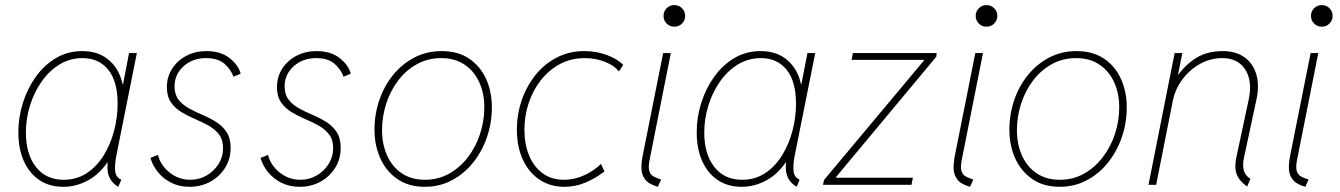

<svg xmlns="http://www.w3.org/2000/svg" viewBox="-20 -718 5207 746"><path d="M225.6 7.8Q171.4 7.8 132.3 -18.8Q93.3 -45.4 72.3 -93Q51.3 -140.6 51.3 -204.1Q51.3 -262.7 69.1 -318.8Q86.9 -375 119.6 -420.4Q152.3 -465.8 198 -492.7Q243.7 -519.5 299.3 -519.5Q365.7 -519.5 407.2 -481Q448.7 -442.4 458 -380.9L442.4 -391.6H472.7L456.1 -380.9L481.4 -511.7H511.7L431.6 -111.3Q425.3 -77.6 427.5 -53.7Q429.7 -29.8 451.2 -19.5L439.5 7.8Q420.9 -3.4 410.9 -18.6Q400.9 -33.7 398.4 -52.7Q396 -71.8 399.4 -94.7L400.4 -86.9H394.5L404.3 -97.7Q370.6 -44.4 324 -18.3Q277.3 7.8 225.6 7.8ZM227.5 -19.5Q278.3 -19.5 317.4 -45.4Q356.4 -71.3 383.1 -114.5Q409.7 -157.7 423.3 -210Q437 -262.2 437 -314.5Q437 -402.3 400.4 -447.3Q363.8 -492.2 300.8 -492.2Q251.5 -492.2 210.9 -467.3Q170.4 -442.4 141.4 -400.6Q112.3 -358.9 96.4 -307.6Q80.6 -256.3 80.6 -203.1Q80.6 -119.1 119.6 -69.3Q158.7 -19.5 227.5 -19.5Z M716.8 7.8Q677.2 7.8 646.2 -7.6Q615.2 -22.9 594.2 -48.6Q573.2 -74.2 564.5 -104.5L593.8 -116.2Q603.5 -76.2 638.7 -47.9Q673.8 -19.5 719.2 -19.5Q753.4 -19.5 782.5 -36.1Q811.5 -52.7 829.1 -80.8Q846.7 -108.9 846.7 -142.6Q846.7 -175.3 830.8 -195.8Q814.9 -216.3 790.3 -230Q765.6 -243.7 737.5 -255.6Q709.5 -267.6 684.8 -282.5Q660.2 -297.4 644.3 -320.3Q628.4 -343.3 628.4 -379.4Q628.4 -419.9 649.2 -451.7Q669.9 -483.4 704.6 -501.5Q739.3 -519.5 781.7 -519.5Q838.4 -519.5 872.8 -491.7Q907.2 -463.9 915 -431.6L887.2 -419.9Q877 -448.7 851.6 -470.5Q826.2 -492.2 781.2 -492.2Q728 -492.2 693.1 -460.4Q658.2 -428.7 658.2 -382.3Q658.2 -350.6 673.8 -330.6Q689.5 -310.5 714.4 -296.9Q739.3 -283.2 767.1 -271.5Q794.9 -259.8 819.8 -244.1Q844.7 -228.5 860.4 -204.8Q876 -181.2 876 -143.1Q876 -100.1 854.5 -65.9Q833 -31.7 797.1 -12Q761.2 7.8 716.8 7.8Z M1144.5 7.8Q1105 7.8 1074 -7.6Q1043 -22.9 1022 -48.6Q1001 -74.2 992.2 -104.5L1021.5 -116.2Q1031.2 -76.2 1066.4 -47.9Q1101.6 -19.5 1147 -19.5Q1181.2 -19.5 1210.2 -36.1Q1239.3 -52.7 1256.8 -80.8Q1274.4 -108.9 1274.4 -142.6Q1274.4 -175.3 1258.5 -195.8Q1242.7 -216.3 1218 -230Q1193.4 -243.7 1165.3 -255.6Q1137.2 -267.6 1112.5 -282.5Q1087.9 -297.4 1072 -320.3Q1056.2 -343.3 1056.2 -379.4Q1056.2 -419.9 1076.9 -451.7Q1097.7 -483.4 1132.3 -501.5Q1167 -519.5 1209.5 -519.5Q1266.1 -519.5 1300.5 -491.7Q1335 -463.9 1342.8 -431.6L1314.9 -419.9Q1304.7 -448.7 1279.3 -470.5Q1253.9 -492.2 1209 -492.2Q1155.8 -492.2 1120.8 -460.4Q1085.9 -428.7 1085.9 -382.3Q1085.9 -350.6 1101.6 -330.6Q1117.2 -310.5 1142.1 -296.9Q1167 -283.2 1194.8 -271.5Q1222.7 -259.8 1247.6 -244.1Q1272.5 -228.5 1288.1 -204.8Q1303.7 -181.2 1303.7 -143.1Q1303.7 -100.1 1282.2 -65.9Q1260.7 -31.7 1224.9 -12Q1189 7.8 1144.5 7.8Z M1630.4 7.8Q1567.9 7.8 1524.2 -22.2Q1480.5 -52.2 1457.8 -102.5Q1435.1 -152.8 1435.1 -214.4Q1435.1 -274.4 1453.9 -329.3Q1472.7 -384.3 1507.6 -427Q1542.5 -469.7 1590.3 -494.6Q1638.2 -519.5 1695.8 -519.5Q1759.3 -519.5 1802.7 -490.2Q1846.2 -460.9 1868.7 -411.4Q1891.1 -361.8 1891.1 -300.8Q1891.1 -240.7 1872.1 -185.3Q1853 -129.9 1818.4 -86.4Q1783.7 -43 1735.8 -17.6Q1688 7.8 1630.4 7.8ZM1631.3 -19.5Q1682.6 -19.5 1724.9 -43.2Q1767.1 -66.9 1797.9 -106.9Q1828.6 -147 1845.2 -197.5Q1861.8 -248 1861.8 -301.3Q1861.8 -355.5 1842 -398.7Q1822.3 -441.9 1784.9 -467Q1747.6 -492.2 1694.3 -492.2Q1642.6 -492.2 1600.1 -468.8Q1557.6 -445.3 1527.3 -405.5Q1497.1 -365.7 1480.7 -315.7Q1464.4 -265.6 1464.4 -211.9Q1464.4 -157.7 1483.9 -114Q1503.4 -70.3 1540.8 -44.9Q1578.1 -19.5 1631.3 -19.5Z M2172.9 7.8Q2117.2 7.8 2075.7 -20.3Q2034.2 -48.3 2011.2 -98.4Q1988.3 -148.4 1988.3 -214.4Q1988.3 -272.9 2006.8 -327.6Q2025.4 -382.3 2059.8 -425.5Q2094.2 -468.8 2142.6 -494.1Q2190.9 -519.5 2250 -519.5Q2296.4 -519.5 2337.6 -504.4Q2378.9 -489.3 2401.4 -465.8L2384.8 -440.4Q2366.7 -463.4 2330.6 -477.8Q2294.4 -492.2 2252 -492.2Q2198.7 -492.2 2155.5 -469Q2112.3 -445.8 2081.3 -406.2Q2050.3 -366.7 2033.9 -316.9Q2017.6 -267.1 2017.6 -213.9Q2017.6 -158.2 2035.6 -114.3Q2053.7 -70.3 2088.1 -44.9Q2122.6 -19.5 2170.9 -19.5Q2212.9 -19.5 2251.2 -37.6Q2289.6 -55.7 2314.9 -81.1L2328.6 -51.8Q2293.5 -24.9 2254.6 -8.5Q2215.8 7.8 2172.9 7.8Z M2536.1 7.8Q2500 -2.4 2486.1 -21.5Q2472.2 -40.5 2472.2 -64.7Q2472.2 -88.9 2477.5 -115.2L2556.6 -511.7H2586.4L2503.9 -96.7Q2498 -66.9 2503.2 -52.5Q2508.3 -38.1 2520.5 -31.7Q2532.7 -25.4 2548.8 -20.5ZM2600.1 -614.3Q2582.5 -614.3 2570.3 -626.5Q2558.1 -638.7 2558.1 -656.2Q2558.1 -673.8 2570.3 -686Q2582.5 -698.2 2600.1 -698.2Q2617.7 -698.2 2629.9 -686Q2642.1 -673.8 2642.1 -656.2Q2642.1 -638.7 2629.9 -626.5Q2617.7 -614.3 2600.1 -614.3Z M2861.3 7.8Q2807.1 7.8 2768.1 -18.8Q2729 -45.4 2708 -93Q2687 -140.6 2687 -204.1Q2687 -262.7 2704.8 -318.8Q2722.7 -375 2755.4 -420.4Q2788.1 -465.8 2833.7 -492.7Q2879.4 -519.5 2935.1 -519.5Q3001.5 -519.5 3043 -481Q3084.5 -442.4 3093.8 -380.9L3078.1 -391.6H3108.4L3091.8 -380.9L3117.2 -511.7H3147.5L3067.4 -111.3Q3061 -77.6 3063.2 -53.7Q3065.4 -29.8 3086.9 -19.5L3075.2 7.8Q3056.6 -3.4 3046.6 -18.6Q3036.6 -33.7 3034.2 -52.7Q3031.7 -71.8 3035.2 -94.7L3036.1 -86.9H3030.3L3040 -97.7Q3006.3 -44.4 2959.7 -18.3Q2913.1 7.8 2861.3 7.8ZM2863.3 -19.5Q2914.1 -19.5 2953.1 -45.4Q2992.2 -71.3 3018.8 -114.5Q3045.4 -157.7 3059.1 -210Q3072.8 -262.2 3072.8 -314.5Q3072.8 -402.3 3036.1 -447.3Q2999.5 -492.2 2936.5 -492.2Q2887.2 -492.2 2846.7 -467.3Q2806.2 -442.4 2777.1 -400.6Q2748 -358.9 2732.2 -307.6Q2716.3 -256.3 2716.3 -203.1Q2716.3 -119.1 2755.4 -69.3Q2794.4 -19.5 2863.3 -19.5Z M3177.7 0 3181.6 -18.6 3570.3 -483.4V-485.4H3288.6L3293.9 -511.7H3619.1L3618.2 -498L3228.5 -30.3V-27.3H3526.9L3521.5 0Z M3749 7.8Q3712.9 -2.4 3699 -21.5Q3685.1 -40.5 3685.1 -64.7Q3685.1 -88.9 3690.4 -115.2L3769.5 -511.7H3799.3L3716.8 -96.7Q3710.9 -66.9 3716.1 -52.5Q3721.2 -38.1 3733.4 -31.7Q3745.6 -25.4 3761.7 -20.5ZM3813 -614.3Q3795.4 -614.3 3783.2 -626.5Q3771 -638.7 3771 -656.2Q3771 -673.8 3783.2 -686Q3795.4 -698.2 3813 -698.2Q3830.6 -698.2 3842.8 -686Q3855 -673.8 3855 -656.2Q3855 -638.7 3842.8 -626.5Q3830.6 -614.3 3813 -614.3Z M4097.2 7.8Q4034.7 7.8 3991 -22.2Q3947.3 -52.2 3924.6 -102.5Q3901.9 -152.8 3901.9 -214.4Q3901.9 -274.4 3920.7 -329.3Q3939.5 -384.3 3974.4 -427Q4009.3 -469.7 4057.1 -494.6Q4105 -519.5 4162.6 -519.5Q4226.1 -519.5 4269.5 -490.2Q4313 -460.9 4335.4 -411.4Q4357.9 -361.8 4357.9 -300.8Q4357.9 -240.7 4338.9 -185.3Q4319.8 -129.9 4285.2 -86.4Q4250.5 -43 4202.6 -17.6Q4154.8 7.8 4097.2 7.8ZM4098.1 -19.5Q4149.4 -19.5 4191.7 -43.2Q4233.9 -66.9 4264.6 -106.9Q4295.4 -147 4312 -197.5Q4328.6 -248 4328.6 -301.3Q4328.6 -355.5 4308.8 -398.7Q4289.1 -441.9 4251.7 -467Q4214.4 -492.2 4161.1 -492.2Q4109.4 -492.2 4066.9 -468.8Q4024.4 -445.3 3994.1 -405.5Q3963.9 -365.7 3947.5 -315.7Q3931.2 -265.6 3931.2 -211.9Q3931.2 -157.7 3950.7 -114Q3970.2 -70.3 4007.6 -44.9Q4044.9 -19.5 4098.1 -19.5Z M4825.7 6.8Q4801.8 -10.3 4791.3 -28.1Q4780.8 -45.9 4780 -66.2Q4779.3 -86.4 4784.7 -111.3L4831.5 -330.1Q4847.2 -401.9 4818.8 -447Q4790.5 -492.2 4729.5 -492.2Q4682.1 -492.2 4641.6 -469.2Q4601.1 -446.3 4573.2 -408.2Q4545.4 -370.1 4536.6 -325.2L4472.2 0H4442.4L4543.9 -511.7H4573.7L4557.1 -427.7H4571.3L4543 -404.3Q4570.8 -452.6 4617.2 -486.1Q4663.6 -519.5 4731.4 -519.5Q4781.7 -519.5 4815.2 -495.6Q4848.6 -471.7 4861.3 -429.2Q4874 -386.7 4861.8 -331.1L4813 -103.5Q4807.6 -77.1 4812.5 -56.6Q4817.4 -36.1 4838.4 -23.4Z M5051.8 7.8Q5015.6 -2.4 5001.7 -21.5Q4987.8 -40.5 4987.8 -64.7Q4987.8 -88.9 4993.2 -115.2L5072.3 -511.7H5102.1L5019.5 -96.7Q5013.7 -66.9 5018.8 -52.5Q5023.9 -38.1 5036.1 -31.7Q5048.3 -25.4 5064.5 -20.5ZM5115.7 -614.3Q5098.1 -614.3 5085.9 -626.5Q5073.7 -638.7 5073.7 -656.2Q5073.7 -673.8 5085.9 -686Q5098.1 -698.2 5115.7 -698.2Q5133.3 -698.2 5145.5 -686Q5157.7 -673.8 5157.7 -656.2Q5157.7 -638.7 5145.5 -626.5Q5133.3 -614.3 5115.7 -614.3Z"/></svg>

Font: Reddit Sans ExtraLight
Style: Italic
Weight: 250
Italic angle: -11.25°
Designer: Stephen Hutchings
Version: Version 1.013